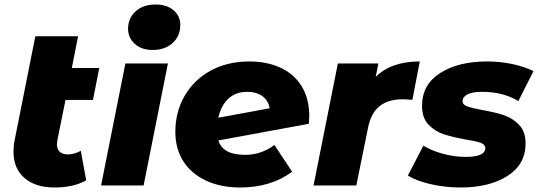

<svg xmlns="http://www.w3.org/2000/svg" viewBox="-20 -824 2395 853"><path d="M235 -202Q233 -188 233 -183Q233 -161 245.5 -149.5Q258 -138 282 -138Q309 -138 339 -154L363 -23Q307 9 222 9Q138 9 89 -33Q40 -75 40 -150Q40 -179 45 -201L137 -663H327L299 -522H421L393 -380H271Z M537 -542H726L618 0H429ZM549 -696Q549 -743 582.5 -773.5Q616 -804 671 -804Q721 -804 751 -778.5Q781 -753 781 -713Q781 -664 747 -633Q713 -602 658 -602Q609 -602 579 -629Q549 -656 549 -696Z M1354 -308Q1354 -298 1352 -274L950 -200Q961 -167 990.5 -151.5Q1020 -136 1070 -136Q1105 -136 1138.5 -147.5Q1172 -159 1199 -180L1278 -61Q1183 9 1047 9Q961 9 895.5 -21.5Q830 -52 794.5 -107.5Q759 -163 759 -238Q759 -327 800.5 -398.5Q842 -470 916.5 -510.5Q991 -551 1088 -551Q1165 -551 1225.5 -523.5Q1286 -496 1320 -441Q1354 -386 1354 -308ZM950 -301 1178 -343Q1172 -378 1145.5 -397Q1119 -416 1078 -416Q1026 -416 993.5 -384.5Q961 -353 950 -301Z M1845 -551 1812 -380Q1787 -383 1769 -383Q1705 -383 1666.5 -352.5Q1628 -322 1615 -256L1563 0H1373L1481 -542H1661L1649 -482Q1717 -551 1845 -551Z M1792 -44 1861 -177Q1898 -154 1949 -140.5Q2000 -127 2049 -127Q2136 -127 2136 -166Q2136 -182 2115.5 -189.5Q2095 -197 2050 -204Q1990 -215 1951.5 -227.5Q1913 -240 1884 -270Q1855 -300 1855 -354Q1855 -448 1935.5 -499.5Q2016 -551 2144 -551Q2202 -551 2256 -539.5Q2310 -528 2350 -508L2283 -375Q2215 -416 2122 -416Q2078 -416 2056.5 -404.5Q2035 -393 2035 -375Q2035 -359 2055.5 -351.5Q2076 -344 2123 -335Q2181 -325 2219.5 -312Q2258 -299 2286.5 -269Q2315 -239 2315 -187Q2315 -93 2234 -42Q2153 9 2027 9Q1957 9 1892.5 -6Q1828 -21 1792 -44Z"/></svg>

Font: Montserrat Alternates ExtraBold
Style: Italic
Weight: 800
Italic angle: -11.3°
Designer: Julieta Ulanovsky
Foundry: Julieta Ulanovsky
Version: Version 7.200